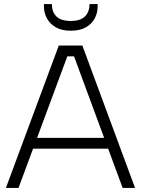

<svg xmlns="http://www.w3.org/2000/svg" viewBox="-20 -924 692 944"><path d="M460 -892Q460 -860 445.5 -833Q431 -806 402 -789.5Q373 -773 328 -773Q283 -773 254 -790Q225 -807 210.5 -834Q196 -861 196 -892V-904H235Q235 -865 257.5 -843Q280 -821 328 -821Q375 -821 397.5 -843Q420 -865 420 -904H460ZM344 -647H311L71 0H9L269 -700H385L644 0H583ZM124 -246H532V-193H124Z"/></svg>

Font: Albert Sans Light
Style: Regular
Weight: 300
Designer: Andreas Rasmussen
Foundry: a.Foundry
Version: Version 1.025